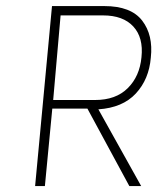

<svg xmlns="http://www.w3.org/2000/svg" viewBox="-20 -628 562 648"><path d="M98.5 0 155.5 -607.5H332Q422 -607.5 459.8 -558.5Q497.5 -509.5 489 -433.5Q483 -360.5 438.5 -312.5Q394 -264.5 312 -259L456.5 0H416.5L275 -261.5H156.5L131.5 0ZM159.5 -290.5H301Q371 -290.5 411.2 -330.5Q451.5 -370.5 457.5 -435Q464.5 -501 430 -538.5Q395.5 -576 328 -576H184.5Z"/></svg>

Font: Karla ExtraLight
Style: Italic
Weight: 250
Italic angle: -8°
Designer: Jonathan Pinhorn
Version: Version 2.004;gftools[0.9.33]